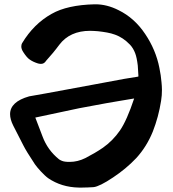

<svg xmlns="http://www.w3.org/2000/svg" viewBox="-20 -845 796 884"><path d="M41 -266.6 86.9 -176.8C95.7 -159.2 113.3 -129.9 140.6 -88.9C151.4 -73.2 181.6 -39.1 202.1 -24.4C242.2 2.9 289.1 17.6 342.8 18.6H359.4C376 18.6 392.6 17.6 411.1 16.6C428.7 14.6 459 0 501 -28.3C539.1 -53.7 575.2 -83 607.4 -117.2C639.6 -152.3 665 -193.4 683.6 -239.3C701.2 -284.2 713.9 -331.1 721.7 -380.9C724.6 -397.5 725.6 -415 725.6 -431.6C725.6 -443.4 724.6 -455.1 723.6 -465.8C721.7 -487.3 718.8 -509.8 713.9 -532.2C703.1 -587.9 680.7 -640.6 648.4 -688.5C615.2 -738.3 574.2 -774.4 526.4 -797.9C490.2 -816.4 454.1 -825.2 419.9 -825.2H416C332 -823.2 265.6 -808.6 217.8 -781.2C162.1 -750 117.2 -705.1 82 -646.5C79.1 -641.6 78.1 -635.7 78.1 -630.9C78.1 -623 81.1 -614.3 86.9 -605.5C97.7 -588.9 107.4 -577.1 116.2 -571.3C127 -563.5 139.6 -557.6 155.3 -552.7C160.2 -551.8 164.1 -550.8 168 -550.8C178.7 -550.8 186.5 -555.7 192.4 -565.4C212.9 -587.9 233.4 -612.3 252.9 -638.7C285.2 -681.6 333 -703.1 394.5 -703.1C406.2 -703.1 418.9 -702.1 431.6 -701.2C490.2 -694.3 533.2 -686.5 579.1 -638.7C588.9 -627.9 596.7 -615.2 602.5 -599.6C607.4 -586.9 611.3 -568.4 614.3 -543.9C616.2 -519.5 617.2 -503.9 617.2 -497.1C617.2 -494.1 617.2 -492.2 616.2 -492.2C593.8 -489.3 529.3 -478.5 423.8 -458C219.7 -419.9 117.2 -401.4 114.3 -401.4C55.7 -384.8 26.4 -357.4 26.4 -319.3C26.4 -303.7 31.2 -286.1 41 -266.6ZM142.6 -303.7C261.7 -329.1 329.1 -343.8 344.7 -346.7L470.7 -370.1C512.7 -377 554.7 -384.8 597.7 -391.6C575.2 -324.2 553.7 -275.4 532.2 -244.1C510.7 -212.9 484.4 -186.5 454.1 -165C428.7 -147.5 401.4 -131.8 373 -117.2C349.6 -105.5 325.2 -99.6 300.8 -99.6C293.9 -99.6 288.1 -99.6 281.2 -100.6C270.5 -101.6 260.7 -105.5 252 -111.3C216.8 -139.6 191.4 -174.8 175.8 -216.8ZM115.2 -401.4H114.3H115.2Z"/></svg>

Font: ChillSide Comic
Style: Regular
Weight: 400
Designer: Koroletov, Abay Emes
Version: Version 1.000